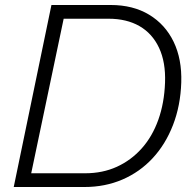

<svg xmlns="http://www.w3.org/2000/svg" viewBox="-20 -749 772 769"><path d="M35 0 186 -729H423Q513 -729 577.5 -690Q642 -651 675.5 -581.5Q709 -512 706 -419Q703 -326 673 -248.5Q643 -171 591.5 -115.5Q540 -60 470.5 -30Q401 0 318 0ZM105 -55H321Q391 -55 448 -81Q505 -107 547.5 -154.5Q590 -202 614 -269Q638 -336 641 -418Q644 -500 617 -557.5Q590 -615 538.5 -644.5Q487 -674 415 -674H235Z"/></svg>

Font: Mona Sans ExtraLight Light
Style: Italic
Weight: 300
Italic angle: -11.6951°
Version: Version 2.000